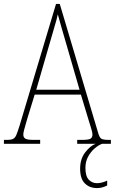

<svg xmlns="http://www.w3.org/2000/svg" viewBox="-23 -734 586 980"><path d="M-3 0V-20H15Q33 -20 43.5 -25Q54 -30 60.5 -45.5Q67 -61 77 -93L263 -714H282L477 -59Q484 -33 493.5 -26.5Q503 -20 531 -20H543V0H371V-20H396Q430 -20 439.5 -26.5Q449 -33 449 -48Q449 -58 441.5 -81.5Q434 -105 429 -122L390 -251H154L118 -134Q115 -122 109.5 -104.5Q104 -87 100 -71Q96 -55 96 -47Q96 -33 106 -26.5Q116 -20 150 -20H182V0ZM162 -276H383L319 -497Q304 -549 291.5 -591.5Q279 -634 272 -661Q267 -636 254 -593.5Q241 -551 230 -511ZM472 226Q434 226 410 202Q386 178 386 127Q386 77 412 43.5Q438 10 465 0H498Q479 7 459.5 24Q440 41 426.5 66Q413 91 413 123Q413 165 430 183Q447 201 472 201Q496 201 524 188V213Q511 219 499 222.5Q487 226 472 226Z"/></svg>

Font: Noto Serif Armenian Condensed Thin
Style: Regular
Weight: 100
Width: 3
Designer: Monotype Design Team
Foundry: Monotype Imaging Inc.
Version: Version 2.008; ttfautohint (v1.8.4.7-5d5b)